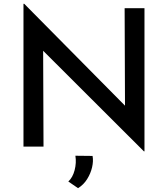

<svg xmlns="http://www.w3.org/2000/svg" viewBox="-20 -768 880 1006"><path d="M734 25 175 -533 206 -523 208 0H103V-748H107L659 -190L635 -196L633 -725H737V25ZM389 218 338 183Q361 162 371 123.5Q381 85 375 48L465 49Q470 76 462.5 108.5Q455 141 436.5 170.5Q418 200 389 218Z"/></svg>

Font: Reem Kufi Fun
Style: Regular
Weight: 400
Designer: Khaled Hosny
Version: Version 1.005